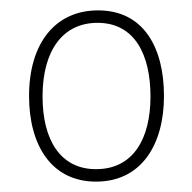

<svg xmlns="http://www.w3.org/2000/svg" viewBox="-20 -745 370 370"><path d="M296 -560C296 -653 257 -725 169 -725C86 -725 36 -661 36 -560C36 -464 80 -395 165 -395C253 -395 296 -467 296 -560ZM62 -559C62 -649 102 -701 168 -701C240 -701 270 -639 270 -559C270 -478 237 -419 165 -419C96 -419 62 -476 62 -559Z"/></svg>

Font: Noto Sans Arabic UI SmCn Th
Style: Regular
Weight: 100
Width: 4
Designer: Monotype Design Team, Nadine Chahine and Nizar Qandah
Foundry: Monotype Imaging Inc.
Version: Version 2.010